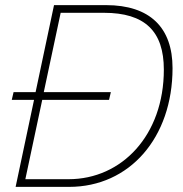

<svg xmlns="http://www.w3.org/2000/svg" viewBox="-20 -730 716 750"><path d="M41 0H250C486 0 654 -192 654 -464C654 -622 566 -710 394 -710H191L119 -370H33L26 -340H113ZM79 -30 145 -340H406L413 -370H151L217 -680H386C546 -680 620 -608 620 -458C620 -202 456 -30 248 -30Z"/></svg>

Font: Geist Thin
Style: Italic
Weight: 100
Italic angle: -12°
Designer: Basement.studio, Andrés Briganti, Mateo Zaragoza
Foundry: Basement.studio, Vercel, Andrés Briganti, Guido Ferreyra, Mateo Zaragoza
Version: Version 1.500